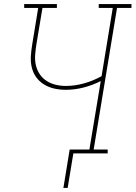

<svg xmlns="http://www.w3.org/2000/svg" viewBox="-20 -755 667 945"><path d="M292 170 323 -19H420L476 -356Q434 -335 390.5 -324Q347 -313 304 -313Q275 -313 247.5 -319Q220 -325 196.5 -339.5Q173 -354 157.5 -376Q142 -398 136 -425Q130 -452 132 -481Q134 -510 139 -539L168 -716H99V-735H260V-716H189L159 -536Q155 -510 153 -484.5Q151 -459 156.5 -434.5Q162 -410 175.5 -390Q189 -370 209 -357Q229 -344 253.5 -338Q278 -332 304 -332Q348 -332 393 -344.5Q438 -357 480 -380L535 -716H466V-735H627V-716H556L441 -19H510V0H341L313 170Z"/></svg>

Font: Iosevka HT Thin Extended
Style: Italic
Weight: 100
Width: 7
Italic angle: -9°
Monospace: yes
Designer: Belleve Invis
Foundry: Belleve Invis
Version: Version 32.3.0; ttfautohint (v1.8.4)